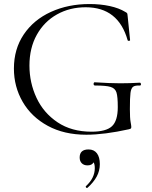

<svg xmlns="http://www.w3.org/2000/svg" viewBox="-20 -656 753 952"><path d="M49 -316Q49 -413 98 -485.5Q147 -558 232.5 -597Q318 -636 424 -636Q478 -636 524 -626Q570 -616 601 -597Q609 -593 610.5 -590Q612 -587 613 -575L625 -457Q625 -454 619.5 -453.5Q614 -453 613 -456Q567 -620 405 -620Q326 -620 262.5 -584.5Q199 -549 162.5 -483.5Q126 -418 126 -331Q126 -246 161 -171Q196 -96 265.5 -49.5Q335 -3 434 -3Q506 -3 535 -30Q564 -57 564 -125Q564 -177 557.5 -197.5Q551 -218 528.5 -225Q506 -232 451 -232Q444 -232 444 -241Q444 -243 445.5 -245.5Q447 -248 449 -248Q527 -243 576 -243Q623 -243 674 -246Q676 -246 677.5 -243.5Q679 -241 679 -239Q679 -232 674 -232Q649 -233 639.5 -225.5Q630 -218 627 -195.5Q624 -173 624 -115Q624 -70 627.5 -51.5Q631 -33 631 -27Q631 -21 629 -19Q627 -17 619 -15Q497 12 408 12Q298 12 217 -32Q136 -76 92.5 -151Q49 -226 49 -316ZM475 158Q475 191 459.5 219.5Q444 248 414 275Q413 276 411 276Q408 276 406 272.5Q404 269 406 267Q450 227 450 178Q450 158 444 149Q436 164 414 164Q396 164 385.5 153.5Q375 143 375 125Q375 85 419 85Q446 85 460.5 104Q475 123 475 158Z"/></svg>

Font: Cormorant Garamond
Style: Regular
Weight: 400
Designer: Christian Thalmann (Catharsis Fonts)
Version: Version 3.000